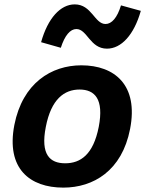

<svg xmlns="http://www.w3.org/2000/svg" viewBox="-20 -844 662 876"><path d="M573.5 -255.5C612.5 -455 504 -546 351 -546C214.5 -546 83 -465 45.5 -274C7 -74.5 116 12 269 12C405.5 12 536.5 -64.5 573.5 -255.5ZM430.5 -265C405.5 -138 347 -99 277.5 -99C208 -99 164 -138 189 -265C213.5 -392 273.5 -435.5 343 -435.5C412.5 -435.5 455 -392 430.5 -265ZM321 -824C255.5 -824 198 -760.5 167.5 -651.5L257.5 -626C275.5 -682.5 300.5 -711.5 328.5 -711.5C378 -711.5 390.5 -622 468 -622C533.5 -622 591.5 -685 622.5 -794.5L532 -819.5C515 -763 489.5 -734.5 461.5 -734.5C411.5 -734.5 398.5 -824 321 -824Z"/></svg>

Font: Monaspace Neon
Style: Bold Italic
Weight: 700
Italic angle: -11°
Designer: Riley Cran & the Lettermatic Team
Foundry: Lettermatic
Version: Version 1.200 (Monaspace Neon)